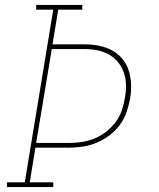

<svg xmlns="http://www.w3.org/2000/svg" viewBox="-20 -755 640 775"><path d="M8 0V-19H80L195 -716H126V-735H312V-716H215L192 -576H321Q351 -576 379 -570.5Q407 -565 431.5 -552Q456 -539 473.5 -518Q491 -497 499.5 -470.5Q508 -444 509 -415Q510 -386 505 -356Q500 -329 490.5 -301.5Q481 -274 463 -250Q445 -226 421 -208Q397 -190 370.5 -179Q344 -168 315.5 -163.5Q287 -159 260 -159H123L100 -19H195V0ZM126 -178H259Q285 -178 311 -182Q337 -186 361.5 -196Q386 -206 408 -223Q430 -240 446.5 -262Q463 -284 471.5 -309Q480 -334 484 -359Q489 -386 488.5 -412Q488 -438 480 -461.5Q472 -485 456.5 -504Q441 -523 419.5 -535Q398 -547 373 -552Q348 -557 321 -557H189Z"/></svg>

Font: Iosevka HT Thin Extended
Style: Italic
Weight: 100
Width: 7
Italic angle: -9°
Monospace: yes
Designer: Belleve Invis
Foundry: Belleve Invis
Version: Version 32.3.0; ttfautohint (v1.8.4)